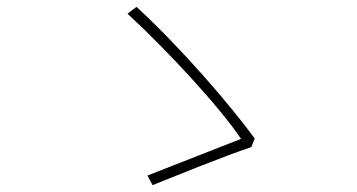

<svg xmlns="http://www.w3.org/2000/svg" viewBox="-20 -636 1040 560"><path d="M713 -207 723 -232C655 -325 511 -494 378 -616L352 -596C467 -490 620 -325 683 -231C630 -210 473 -149 410 -124L425 -96C485 -120 632 -180 713 -207Z"/></svg>

Font: Harano Aji Gothic TW ExtraLight
Style: Regular
Weight: 250
Foundry: Masamichi Hosoda
Version: HaranoAjiGothicTW-ExtraLight version 20230610;ttx 4.39.4